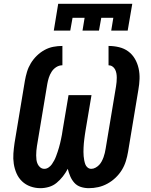

<svg xmlns="http://www.w3.org/2000/svg" viewBox="-20 -975 790 1003"><path d="M444 8Q422 8 402 1.5Q382 -5 368.5 -20Q355 -35 347 -54Q339 -73 334 -93Q323 -72 308.5 -53.5Q294 -35 276 -20Q258 -5 235.5 1.5Q213 8 191 8Q164 8 139 -1Q114 -10 95.5 -27.5Q77 -45 66.5 -69Q56 -93 52 -119.5Q48 -146 50 -173.5Q52 -201 56 -228L110 -553Q114 -576 121 -599.5Q128 -623 141 -644.5Q154 -666 172.5 -684Q191 -702 213 -714Q235 -726 258.5 -730.5Q282 -735 306 -735V-634Q289 -634 274 -624.5Q259 -615 249.5 -600Q240 -585 235 -569Q230 -553 227 -536L173 -212Q171 -200 170 -187.5Q169 -175 169 -163Q169 -151 170.5 -139.5Q172 -128 177 -117.5Q182 -107 191 -100Q200 -93 212 -93Q223 -93 233.5 -100Q244 -107 251 -117Q258 -127 263.5 -137.5Q269 -148 273 -159Q277 -170 281 -181.5Q285 -193 288 -204Q291 -215 294 -226.5Q297 -238 299 -249Q301 -260 303.5 -271.5Q306 -283 307 -294L338 -478H458L427 -294Q425 -283 423.5 -271.5Q422 -260 420.5 -249Q419 -238 418 -226.5Q417 -215 416.5 -204Q416 -193 416 -181.5Q416 -170 417 -159Q418 -148 420 -137.5Q422 -127 425.5 -117Q429 -107 437.5 -100Q446 -93 457 -93Q468 -93 479 -99Q490 -105 498 -113.5Q506 -122 511.5 -132.5Q517 -143 521 -154Q525 -165 527.5 -176Q530 -187 532 -199L586 -523Q588 -535 589 -546.5Q590 -558 590 -569.5Q590 -581 588 -592Q586 -603 581 -612.5Q576 -622 567 -628Q558 -634 547 -634V-735Q575 -735 602 -728.5Q629 -722 650 -706.5Q671 -691 684.5 -668Q698 -645 704 -618Q710 -591 709 -563Q708 -535 703 -507L649 -182Q645 -158 637.5 -133.5Q630 -109 616.5 -87Q603 -65 583.5 -46.5Q564 -28 541 -15.5Q518 -3 493.5 2.5Q469 8 444 8ZM261 -815 284 -955H671L647 -815H561L572 -882H509L497 -815H411L422 -882H359L347 -815Z"/></svg>

Font: Zed Sans Extended
Style: Bold Italic
Weight: 700
Width: 7
Italic angle: -9°
Designer: Belleve Invis
Foundry: Belleve Invis
Version: Version 1.0.0; ttfautohint (v1.8.4)